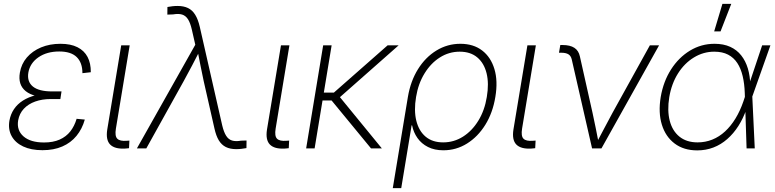

<svg xmlns="http://www.w3.org/2000/svg" viewBox="-20 -762 3978 986"><path d="M198.2 9.3Q139.6 9.3 99.1 -9.8Q58.6 -28.8 39.8 -63Q21 -97.2 28.3 -142.1Q34.2 -175.3 51.8 -201.4Q69.3 -227.5 97.9 -245.6Q126.5 -263.7 165 -273.4Q203.6 -283.2 251 -283.2H294.4L290 -253.4H240.2Q196.8 -253.4 161.1 -240.7Q125.5 -228 102.5 -203.6Q79.6 -179.2 73.2 -143.6Q64.9 -92.8 100.8 -61.5Q136.7 -30.3 206.1 -30.3Q252.9 -30.3 286.4 -45.2Q319.8 -60.1 341.1 -87.2Q362.3 -114.3 373.5 -151.9L415.5 -147.9Q401.9 -99.6 372.8 -64.2Q343.8 -28.8 300 -9.8Q256.3 9.3 198.2 9.3ZM247.1 -260.3Q200.2 -260.3 166.5 -268.8Q132.8 -277.3 112.3 -293.7Q91.8 -310.1 84.2 -334Q76.7 -357.9 82 -388.7Q89.4 -433.6 117.9 -466.8Q146.5 -500 190.9 -518.6Q235.4 -537.1 290.5 -537.1Q343.3 -537.1 377.9 -519.5Q412.6 -502 429.7 -469.5Q446.8 -437 446.3 -391.1L403.3 -386.2Q403.3 -439.9 374 -468.8Q344.7 -497.6 284.2 -497.6Q220.2 -497.6 177 -467.5Q133.8 -437.5 125.5 -388.7Q118.2 -342.8 148.9 -317.6Q179.7 -292.5 247.6 -292.5H295.9L291 -260.3Z M622.1 1Q568.8 3.9 545.7 -19.8Q522.5 -43.5 530.8 -96.7L602.5 -529.3H646L575.2 -101.6Q568.8 -63 582.5 -49.6Q596.2 -36.1 630.9 -39.1Q635.3 -39.6 638.2 -39.6Q641.1 -39.6 644.5 -40L642.6 -1Q638.2 -0.5 632.8 0Q627.4 0.5 622.1 1Z M683.1 0 982.9 -532.2 965.3 -609.4Q957.5 -644 945.6 -662.8Q933.6 -681.6 915 -687.3Q896.5 -692.9 868.7 -688L839.4 -687L839.8 -726.1Q854 -728.5 866 -730Q877.9 -731.4 892.6 -731.4Q923.3 -731.4 945.6 -720.7Q967.8 -710 982.4 -686.3Q997.1 -662.6 1005.9 -624.5L1121.1 -118.2Q1129.4 -83.5 1141.4 -64.7Q1153.3 -45.9 1171.9 -40.3Q1190.4 -34.7 1217.8 -39.6L1246.1 -40.5L1245.6 -1.5Q1231.9 1 1219.7 2.4Q1207.5 3.9 1192.9 3.9Q1161.6 3.9 1139.6 -7.1Q1117.7 -18.1 1103.5 -41.5Q1089.4 -64.9 1081.1 -103L1025.9 -346.2Q1017.1 -386.2 1009.5 -425.8Q1002 -465.3 994.1 -504.4H1007.3Q987.3 -465.3 966.6 -425.8Q945.8 -386.2 923.8 -346.2L731.4 0Z M1442.4 1Q1389.2 3.9 1366 -19.8Q1342.8 -43.5 1351.1 -96.7L1422.9 -529.3H1466.3L1395.5 -101.6Q1389.2 -63 1402.8 -49.6Q1416.5 -36.1 1451.2 -39.1Q1455.6 -39.6 1458.5 -39.6Q1461.4 -39.6 1464.8 -40L1462.9 -1Q1458.5 -0.5 1453.1 0Q1447.8 0.5 1442.4 1Z M1683.1 -529.3 1595.7 0H1552.2L1639.6 -529.3ZM2027.3 -529.3 1706.5 -246.1H1615.2L1622.1 -286.6H1694.8L1970.7 -529.3ZM1885.3 0 1677.2 -252.9 1712.4 -279.3 1940.9 0Z M1997.1 204.1 2074.7 -264.2Q2088.4 -345.7 2126.7 -407Q2165 -468.3 2221.4 -502.7Q2277.8 -537.1 2344.2 -537.1Q2411.1 -537.1 2455.8 -502.9Q2500.5 -468.8 2519 -407.5Q2537.6 -346.2 2523.9 -264.6Q2510.7 -183.1 2472.4 -121.3Q2434.1 -59.6 2378.4 -24.9Q2322.8 9.8 2256.8 9.8Q2211.4 9.8 2178 -7.1Q2144.5 -23.9 2124 -53Q2103.5 -82 2096.2 -118.2H2093.8L2040.5 204.1ZM2255.9 -30.8Q2311 -30.8 2357.7 -60.3Q2404.3 -89.8 2436.5 -142.3Q2468.8 -194.8 2480 -264.2Q2491.7 -333.5 2478.8 -385.7Q2465.8 -438 2430.9 -467.3Q2396 -496.6 2340.8 -496.6Q2285.6 -496.6 2239 -467Q2192.4 -437.5 2160.2 -385Q2127.9 -332.5 2116.7 -264.2Q2105 -194.8 2117.9 -142.1Q2130.9 -89.4 2165.8 -60.1Q2200.7 -30.8 2255.9 -30.8Z M2708 1Q2654.8 3.9 2631.6 -19.8Q2608.4 -43.5 2616.7 -96.7L2688.5 -529.3H2731.9L2661.1 -101.6Q2654.8 -63 2668.5 -49.6Q2682.1 -36.1 2716.8 -39.1Q2721.2 -39.6 2724.1 -39.6Q2727.1 -39.6 2730.5 -40L2728.5 -1Q2724.1 -0.5 2718.8 0Q2713.4 0.5 2708 1Z M3020.5 0 2916 -457.5Q2911.6 -475.6 2898.7 -483.4Q2885.7 -491.2 2862.3 -491.2H2850.6L2857.4 -530.8H2868.7Q2907.7 -530.8 2929.7 -516.4Q2951.7 -502 2958 -472.2L3022.9 -182.6Q3031.7 -144 3039.3 -104.5Q3046.9 -64.9 3054.7 -26.4H3042.5Q3063.5 -64.9 3083.7 -104.2Q3104 -143.6 3125.5 -182.6L3317.4 -529.3H3364.7L3068.8 0Z M3560.5 10.3Q3491.2 10.3 3444.6 -24.9Q3397.9 -60.1 3378.9 -121.8Q3359.9 -183.6 3373 -263.7Q3386.7 -343.8 3426 -405.3Q3465.3 -466.8 3523.2 -502Q3581.1 -537.1 3649.4 -537.1Q3695.8 -537.1 3730 -521.5Q3764.2 -505.9 3786.6 -477.3Q3809.1 -448.7 3820.6 -410.2Q3832 -371.6 3833 -325.2H3847.2L3843.3 -267.6L3856 0H3814L3804.7 -284.7Q3803.2 -332 3793.9 -371.1Q3784.7 -410.2 3766.4 -438.2Q3748 -466.3 3719 -481.4Q3689.9 -496.6 3647.9 -496.6Q3592.3 -496.6 3543.7 -467Q3495.1 -437.5 3461.9 -385Q3428.7 -332.5 3417 -263.2Q3405.8 -194.3 3419.4 -141.8Q3433.1 -89.4 3469.5 -60.1Q3505.9 -30.8 3562.5 -30.8Q3602.5 -30.8 3638.2 -45.2Q3673.8 -59.6 3703.6 -87.2Q3733.4 -114.7 3757.1 -153.6Q3780.8 -192.4 3797.4 -240.7L3894 -529.3H3936.5L3842.3 -263.2L3827.1 -202.1H3813.5Q3796.9 -154.3 3772 -115.2Q3747.1 -76.2 3714.8 -47.9Q3682.6 -19.5 3643.8 -4.6Q3605 10.3 3560.5 10.3ZM3647.5 -600.6 3689.9 -742.2H3735.4L3680.2 -600.6Z"/></svg>

Font: Inter 24pt ExtraLight
Style: Italic
Weight: 250
Italic angle: -9.3988°
Version: Version 4.001;git-66647c0bb